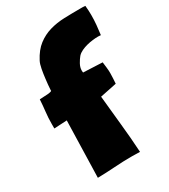

<svg xmlns="http://www.w3.org/2000/svg" viewBox="-189 -837 837 951"><g transform="rotate(-30 229.5 -362.0)"><path d="M459 -692.4Q459 -664.1 456.5 -637.2Q454.1 -610.4 450.2 -582Q445.3 -583 434.6 -583Q420.9 -583 403.8 -581.1Q386.7 -579.1 369.6 -574.7Q352.5 -570.3 336.9 -563Q321.3 -555.7 311.5 -544.9Q300.8 -532.2 290.5 -513.7Q280.3 -495.1 280.3 -477.5Q280.3 -469.7 281.2 -465.8L390.6 -460.9Q392.6 -445.3 394.5 -428.7Q396.5 -412.1 396.5 -396.5Q396.5 -380.9 395.5 -366.2Q394.5 -351.6 393.6 -336.9L298.8 -317.4Q306.6 -233.4 315.4 -150.9Q324.2 -68.4 329.1 15.6Q317.4 15.6 305.7 15.1Q293.9 14.6 283.2 14.6Q232.4 14.6 183.1 18.1Q133.8 21.5 84 22.5L92.8 -300.8L19.5 -296.9V-323.2Q19.5 -357.4 23.4 -390.6Q27.3 -423.8 29.3 -458Q60.5 -459 75.2 -460.4Q89.8 -461.9 94.7 -463.9Q100.6 -465.8 98.6 -468.8Q100.6 -502 104.5 -532.2Q107.4 -557.6 112.3 -584Q117.2 -610.4 125 -625Q149.4 -671.9 182.1 -696.8Q214.8 -721.7 253.4 -732.9Q292 -744.1 335.4 -745.6Q378.9 -747.1 425.8 -747.1Q433.6 -747.1 440.9 -747.1Q448.2 -747.1 456.1 -746.1Q459 -717.8 459 -692.4Z"/></g></svg>

Font: Slackey
Style: Regular
Weight: 400
Designer: Squid
Foundry: Font Diner, Inc DBA Sideshow
Version: Version 1.000